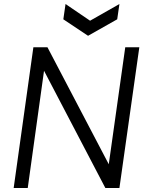

<svg xmlns="http://www.w3.org/2000/svg" viewBox="-20 -935 731 955"><path d="M48 0 146 -700H216L521 -118L603 -700H673L574 0H504L199 -583L118 0ZM418 -757 295 -839 306 -915 428 -832 574 -915 563 -839Z"/></svg>

Font: Host Grotesk Light
Style: Italic
Weight: 300
Italic angle: -8°
Designer: Doğukan Karapınar based on Poppins by Indian Type Foundry, Jonny Pinhorn
Foundry: Element Type
Version: Version 1.001; ttfautohint (v1.8.4.7-5d5b)